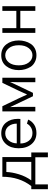

<svg xmlns="http://www.w3.org/2000/svg" viewBox="1118 -1701 783 3059"><g transform="rotate(-90 1509.5 -171.5)"><path d="M24.4 -64.5Q37.1 -64.5 74.2 -64.5Q221.7 -253.9 222.7 -525.4Q327.1 -525.4 537.1 -525.4Q537.1 -410.2 537.1 -64.5Q555.7 -64.5 610.4 -64.5Q610.4 2 610.4 200.2Q590.8 200.2 533.2 200.2Q533.2 150.4 533.2 0Q424.8 0 100.6 0Q100.6 49.8 100.6 200.2Q82 200.2 24.4 200.2Q24.4 133.8 24.4 -64.5ZM165 -64.5Q238.3 -64.5 460 -64.5Q460 -164.1 460 -461.9Q419.9 -461.9 298.8 -461.9Q295.9 -372.1 262.7 -262.7Q229.5 -153.3 165 -64.5Z M676.8 -266.6Q676.8 -389.6 743.2 -466.8Q809.6 -543 915 -543Q1022.5 -543 1084 -468.8Q1145.5 -393.6 1145.5 -277.3Q1145.5 -263.7 1143.6 -238.3Q1013.7 -238.3 752.9 -238.3Q752.9 -159.2 796.9 -102.5Q840.8 -45.9 918.9 -45.9Q969.7 -45.9 1008.8 -70.3Q1047.9 -93.8 1069.3 -133.8Q1090.8 -127 1133.8 -114.3Q1109.4 -56.6 1054.7 -19.5Q1000 17.6 918.9 17.6Q809.6 17.6 743.2 -60.5Q676.8 -138.7 676.8 -266.6ZM754.9 -295.9Q834 -295.9 1069.3 -295.9Q1069.3 -373 1027.3 -426.8Q985.4 -479.5 915 -479.5Q843.8 -479.5 800.8 -424.8Q756.8 -370.1 754.9 -295.9Z M1264.6 0Q1264.6 -130.9 1264.6 -525.4Q1285.2 -525.4 1346.7 -525.4Q1377.9 -460.9 1470.7 -266.6Q1505.9 -193.4 1532.2 -132.8Q1533.2 -132.8 1534.2 -132.8Q1594.7 -265.6 1594.7 -266.6Q1635.7 -352.5 1718.8 -525.4Q1739.3 -525.4 1800.8 -525.4Q1800.8 -393.6 1800.8 0Q1783.2 0 1729.5 0Q1729.5 -71.3 1729.5 -284.2Q1729.5 -335.9 1732.4 -400.4Q1732.4 -400.4 1731.4 -400.4Q1723.6 -382.8 1700.2 -332Q1665 -258.8 1559.6 -38.1Q1545.9 -38.1 1505.9 -38.1Q1470.7 -111.3 1366.2 -331.1Q1358.4 -348.6 1334 -399.4Q1334 -399.4 1333 -399.4Q1335.9 -346.7 1335.9 -284.2Q1335.9 -189.5 1335.9 0Q1318.4 0 1264.6 0Z M1998 -262.7Q1998 -163.1 2043.9 -104.5Q2089.8 -45.9 2158.2 -45.9Q2225.6 -45.9 2271.5 -104.5Q2318.4 -163.1 2318.4 -262.7Q2318.4 -364.3 2271.5 -421.9Q2224.6 -479.5 2158.2 -479.5Q2090.8 -479.5 2043.9 -421.9Q1998 -364.3 1998 -262.7ZM1921.9 -262.7Q1921.9 -382.8 1984.4 -462.9Q2045.9 -543 2158.2 -543Q2269.5 -543 2332 -462.9Q2394.5 -382.8 2394.5 -262.7Q2394.5 -211.9 2380.9 -164.1Q2368.2 -116.2 2340.8 -74.2Q2314.5 -33.2 2267.6 -7.8Q2219.7 17.6 2158.2 17.6Q2097.7 17.6 2050.8 -7.8Q2002.9 -32.2 1975.6 -73.2Q1949.2 -115.2 1935.5 -163.1Q1921.9 -210.9 1921.9 -262.7Z M2515.6 0Q2515.6 -130.9 2515.6 -525.4Q2534.2 -525.4 2590.8 -525.4Q2590.8 -469.7 2590.8 -302.7Q2659.2 -302.7 2866.2 -302.7Q2866.2 -358.4 2866.2 -525.4Q2884.8 -525.4 2940.4 -525.4Q2940.4 -393.6 2940.4 0Q2921.9 0 2866.2 0Q2866.2 -59.6 2866.2 -239.3Q2797.9 -239.3 2590.8 -239.3Q2590.8 -179.7 2590.8 0Q2572.3 0 2515.6 0Z"/></g></svg>

Font: Gothic A1
Style: Regular
Weight: 400
Designer: HanYang I&C Co.,Ltd.
Version: Version 2.50